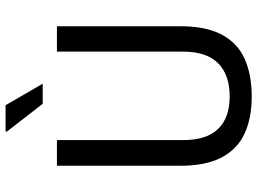

<svg xmlns="http://www.w3.org/2000/svg" viewBox="-137 -773 922 688"><g transform="rotate(-90 324.0 -429.0)"><path d="M322 12Q245 12 189.5 -13.5Q134 -39 104 -95.5Q74 -152 74 -244V-686H166V-234Q166 -150 206 -108.5Q246 -67 322 -67Q400 -67 441.5 -108.5Q483 -150 483 -234V-686H574V-244Q574 -152 544 -95.5Q514 -39 457.5 -13.5Q401 12 322 12ZM368 -737H296L196 -866L197 -870H291Z"/></g></svg>

Font: Archivo SemiCondensed
Style: Regular
Weight: 400
Width: 4
Designer: Hector Gatti
Foundry: Omnibus-Type
Version: Version 2.001